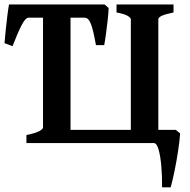

<svg xmlns="http://www.w3.org/2000/svg" viewBox="-21 -635 845 852"><path d="M106.4 -556.6Q91.8 -556.6 74.2 -522Q56.6 -487.3 34.7 -430.2L-1 -443.4Q0.5 -462.4 3.9 -496.6Q7.3 -530.8 11.5 -564.5Q15.6 -598.1 19 -615.2H252L258.3 -556.6ZM96.2 0V-35.6Q138.2 -44.4 154.1 -53.5Q169.9 -62.5 169.9 -69.8V-557.6Q169.9 -563.5 155.8 -568.1Q141.6 -572.8 106.4 -579.6V-615.2H362.3V-579.6Q329.1 -572.8 310.5 -568.4Q292 -564 292 -557.6V-58.6H559.6V-549.8Q559.6 -555.7 545.7 -564.5Q531.7 -573.2 496.1 -579.6V-615.2H749V-579.6Q681.6 -566.4 681.6 -549.8V-58.6H759.3L778.3 -43Q776.4 -11.7 769.5 33.4Q762.7 78.6 753.7 123Q744.6 167.5 736.3 196.3H698.2Q698.7 146.5 694.8 101.6Q690.9 56.6 682.6 28.3Q674.3 0 662.1 0ZM441.4 -434.6H404.8Q399.4 -464.8 393.1 -492.9Q386.7 -521 377.7 -538.8Q368.7 -556.6 354.5 -556.6H214.4L228.5 -615.2H442.9L460.9 -599.6Q460.9 -583 457.5 -551.5Q454.1 -520 449.7 -487.5Q445.3 -455.1 441.4 -434.6Z"/></svg>

Font: Gentium Plus
Style: Bold
Weight: 700
Designer: Victor Gaultney, Annie Olsen, Iska Routamaa, Becca Hirsbrunner
Foundry: SIL International
Version: Version 6.101